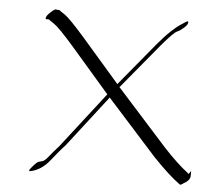

<svg xmlns="http://www.w3.org/2000/svg" viewBox="-45 -581 722 659"><g transform="rotate(5 316.0 -251.5)"><path d="M632.3 -21V-3.9Q632.3 4.4 616.7 18.1Q601.1 31.7 597.7 28.8ZM617.2 -16.1 632.3 -3.9Q632.3 9.8 616 20Q599.6 30.3 597.7 28.8Q559.1 1.5 502 -58.6L332 -247.6L195.3 -70.8Q192.9 -67.9 184.6 -59.1Q176.3 -50.3 148.2 -15.1Q120.1 20 83 27.8Q73.2 29.8 83.5 17.1Q102.1 -5.4 108.2 -6.6Q114.3 -7.8 121.8 -10.3Q129.4 -12.7 143.3 -30.3Q157.2 -47.9 174.3 -66.4L322.8 -257.8L190.4 -410.6Q136.7 -472.2 119.1 -483.6Q101.6 -495.1 100.6 -496.6H91.3Q89.4 -496.6 89.4 -498.5V-500Q89.4 -508.3 105.7 -522.7Q122.1 -537.1 124.5 -531.7H132.8Q134.3 -531.7 134.8 -530.8Q135.3 -529.8 153.1 -518.1Q170.9 -506.3 225.1 -444.3L354 -295.9L475.1 -442.4Q523.9 -501 561.5 -523.4Q576.2 -534.7 578.1 -529.8V-528.3Q578.1 -520 565.4 -508.8Q552.7 -497.6 542.5 -493.4Q532.2 -489.3 494.6 -445.8L362.3 -286.1L536.1 -92.8Q582.5 -43 617.2 -16.1Z"/></g></svg>

Font: ML-NILA05
Style: Regular
Weight: 400
Designer: CLT@C-DIT
Version: Version ML-NILA05 1.0